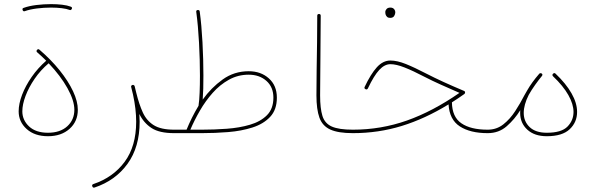

<svg xmlns="http://www.w3.org/2000/svg" viewBox="-20 -651 2898 919"><path d="M69.3 -118.2Q69.3 -154.3 85.7 -197.3Q102.1 -240.2 131.6 -282.7Q161.1 -325.2 201.2 -360.4Q180.7 -380.9 158.2 -400.4Q151.9 -405.8 157.2 -412.1Q162.6 -418.5 168.9 -413.1Q224.1 -365.7 265.4 -314.5Q306.6 -263.2 329.6 -214.4Q352.5 -165.5 352.5 -125.5Q352.5 -69.8 313 -34.4Q273.4 1 209.5 1Q146 1 107.7 -33.4Q69.3 -67.9 69.3 -118.2ZM86.9 -118.2Q86.9 -76.2 119.1 -45.9Q151.4 -15.6 209.5 -15.6Q268.1 -15.6 302 -46.6Q335.9 -77.6 335.9 -125.5Q335.9 -169.4 303 -228.8Q270 -288.1 212.9 -348.1Q173.8 -314.9 145.8 -273.9Q117.7 -232.9 102.3 -191.9Q86.9 -150.9 86.9 -118.2ZM88.4 -602.5Q85.4 -611.3 93.3 -613.3Q118.7 -622.6 154.3 -627Q189.9 -631.3 224.6 -631.3Q252.4 -631.3 277.3 -628.4Q302.2 -625.5 318.8 -619.1Q327.1 -616.2 323.7 -608.4Q322.8 -606 319.6 -603.8Q316.4 -601.6 313 -603.5Q299.3 -608.9 275.6 -611.8Q252 -614.7 224.6 -614.7Q190.4 -614.7 156.2 -610.4Q122.1 -606 99.1 -597.7Q91.8 -594.7 88.4 -602.5Z M432.6 246.6Q424.8 249 421.9 241.2Q418.5 232.9 426.8 230Q521.5 198.2 576.7 123.5Q631.8 48.8 631.8 -68.4Q631.8 -128.4 616.7 -198.2Q614.3 -207 612.3 -216.1Q610.4 -225.1 607.9 -234.4Q606.4 -239.7 610.8 -242.7Q612.3 -244.1 614.3 -244.6Q616.2 -245.1 618.2 -244.6Q618.7 -244.6 619.1 -244.1Q619.6 -244.1 619.6 -243.7Q620.6 -243.7 621.6 -242.7Q621.6 -242.7 622.1 -242.7Q622.6 -242.2 623 -241.2Q623.5 -240.7 623.5 -240.2Q624.5 -239.7 624.5 -238.8Q624.5 -238.8 624.5 -238.3Q628.9 -222.2 632.3 -206.5Q645.5 -152.8 663.3 -113.3Q681.2 -73.7 715.6 -52Q750 -30.3 813.5 -30.3H814Q822.3 -30.3 822.3 -22Q822.3 -13.7 814 -13.7H813.5Q742.7 -13.7 705.1 -38.3Q667.5 -63 647 -105.5Q648.4 -86.9 648.4 -68.4Q648.4 53.2 590.3 133.3Q532.2 213.4 432.6 246.6Z M805.7 -22Q805.7 -30.3 814 -30.3H873Q884.3 -58.1 898.7 -87.2Q913.1 -116.2 930.2 -144.5Q934.1 -169.9 935.5 -207.3Q937 -244.6 937 -289.6Q937 -364.3 932.6 -446.8Q928.2 -529.3 919.4 -593.8Q918 -602.1 926.3 -603Q935.1 -604 936 -595.7Q944.8 -530.8 949.2 -448Q953.6 -365.2 953.6 -289.6Q953.6 -256.3 952.9 -227.3Q952.1 -198.2 950.2 -174.3Q990.7 -231 1045.7 -270.5Q1100.6 -310.1 1170.4 -310.1Q1228.5 -310.1 1266.8 -275.9Q1305.2 -241.7 1305.2 -183.6Q1305.2 -126 1273.2 -91.8Q1241.2 -57.6 1188.5 -40.8Q1135.7 -23.9 1072.3 -18.8Q1008.8 -13.7 945.8 -13.7H814Q805.7 -13.7 805.7 -22ZM1170.4 -293.5Q1119.1 -293.5 1075.9 -269.5Q1032.7 -245.6 998 -206.5Q963.4 -167.5 936.8 -121.3Q910.2 -75.2 891.1 -30.3H945.8Q1004.9 -30.3 1065.4 -34.7Q1126 -39.1 1176.5 -54Q1227.1 -68.8 1257.8 -99.6Q1288.6 -130.4 1288.6 -183.6Q1288.6 -234.4 1255.1 -263.9Q1221.7 -293.5 1170.4 -293.5Z M1494.6 -194.3Q1494.6 -251.5 1495.6 -316.7Q1496.6 -381.8 1497.6 -448.5Q1498.5 -515.1 1498.5 -575.7Q1498.5 -584 1506.8 -584Q1515.1 -584 1515.1 -575.7Q1515.1 -484.4 1513.7 -382.3Q1512.2 -280.3 1512.2 -194.3Q1512.2 -131.8 1523.4 -95.9Q1534.7 -60.1 1568.4 -45.2Q1602.1 -30.3 1668.9 -30.3H1669.4Q1677.7 -30.3 1677.7 -22Q1677.7 -13.7 1669.4 -13.7H1668.9Q1599.1 -13.7 1561.3 -30.8Q1523.4 -47.9 1509 -87.6Q1494.6 -127.4 1494.6 -194.3Z M1848.6 -361.3Q1880.9 -361.3 1922.4 -344.7Q1963.9 -328.1 2022 -297.9Q2058.1 -279.3 2102.3 -259Q2146.5 -238.8 2201.2 -215.8Q2206.1 -213.9 2206.1 -208Q2206.1 -203.6 2202.1 -200.7Q2172.4 -179.7 2143.1 -161.1Q2144 -91.3 2188.5 -60.8Q2232.9 -30.3 2314 -30.3H2314.5Q2322.8 -30.3 2322.8 -22Q2322.8 -13.7 2314.5 -13.7H2314Q2231 -13.7 2181.2 -45.9Q2131.3 -78.1 2127 -151.4Q2014.6 -82.5 1902.8 -48.1Q1791 -13.7 1669.4 -13.7Q1660.6 -13.7 1660.6 -22Q1660.6 -30.3 1669.4 -30.3Q1803.7 -30.3 1928 -74.2Q2052.2 -118.2 2179.2 -206.5Q2129.9 -228 2089.1 -246.3Q2048.3 -264.6 2014.2 -282.2Q1956.1 -312.5 1916.3 -328.1Q1876.5 -343.8 1848.6 -343.8Q1820.8 -343.8 1795.4 -316.4Q1770 -289.1 1741.2 -228.5Q1737.3 -220.2 1729.5 -224.1Q1721.7 -228 1725.6 -235.4Q1754.4 -296.4 1783.7 -328.9Q1813 -361.3 1848.6 -361.3ZM1824.2 -593.3Q1824.2 -601.1 1830.3 -607.9Q1836.4 -614.7 1848.6 -614.7Q1861.8 -614.7 1868.2 -605Q1872.1 -599.1 1872.1 -592.3Q1872.1 -583.5 1866.7 -574.5Q1861.3 -565.4 1847.2 -565.4Q1837.9 -565.4 1832.8 -570.3Q1827.6 -575.2 1825.7 -581.5Q1824.2 -586.9 1824.2 -593.3Z M2306.2 -22Q2306.2 -30.3 2314.5 -30.3Q2356.9 -30.3 2389.2 -55.7Q2421.4 -81.1 2446 -119.1Q2470.7 -157.2 2490.2 -195.3Q2496.1 -206.5 2503.9 -219.2Q2525.4 -256.8 2561 -297.9Q2563.5 -300.8 2567.4 -300.8Q2570.8 -300.8 2573.2 -298.8Q2579.1 -293.9 2573.7 -287.1Q2573.7 -287.1 2573.7 -287.1Q2573.7 -287.1 2573.7 -287.1Q2559.1 -269.5 2541.5 -244.9Q2523.9 -220.2 2510.7 -196.8Q2486.8 -149.4 2486.8 -110.4Q2486.8 -69.8 2515.1 -42.7Q2543.5 -15.6 2597.2 -15.6Q2667.5 -15.6 2696.3 -45.2Q2725.1 -74.7 2725.1 -115.2Q2725.1 -152.3 2700.4 -196Q2675.8 -239.7 2627.4 -285.6Q2621.1 -292 2627 -297.9Q2633.3 -304.2 2639.2 -298.3Q2689 -251 2715.6 -204.3Q2742.2 -157.7 2742.2 -115.2Q2742.2 -65.9 2706.8 -32.5Q2671.4 1 2597.2 1Q2538.1 1 2503.9 -30.5Q2469.7 -62 2469.7 -110.4Q2469.7 -116.7 2470.2 -123.5Q2443.4 -80.1 2405.5 -46.9Q2367.7 -13.7 2314.5 -13.7Q2306.2 -13.7 2306.2 -22Z"/></svg>

Font: Mikhak-FD Thin
Style: Regular
Weight: 100
Designer: Amin Abedi
Version: Version 3.2